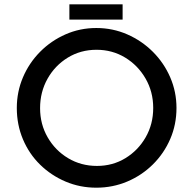

<svg xmlns="http://www.w3.org/2000/svg" viewBox="-20 -863 896 891"><path d="M58 -362Q58 -437 86.5 -504Q115 -571 166 -622.5Q217 -674 284 -703.5Q351 -733 427 -733Q503 -733 570.5 -703.5Q638 -674 689.5 -622.5Q741 -571 770 -504Q799 -437 799 -362Q799 -285 770 -218Q741 -151 689.5 -100Q638 -49 570.5 -20.5Q503 8 427 8Q351 8 284 -20.5Q217 -49 166 -99Q115 -149 86.5 -216.5Q58 -284 58 -362ZM166 -361Q166 -287 201 -226Q236 -165 296 -129Q356 -93 430 -93Q503 -93 562 -129Q621 -165 656 -226Q691 -287 691 -362Q691 -437 655.5 -498.5Q620 -560 560.5 -596Q501 -632 428 -632Q354 -632 294.5 -595.5Q235 -559 200.5 -497.5Q166 -436 166 -361ZM302 -843H549V-772H302Z"/></svg>

Font: Reem Kufi
Style: Regular
Weight: 400
Designer: Khaled Hosny
Version: Version 1.6